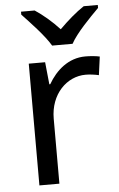

<svg xmlns="http://www.w3.org/2000/svg" viewBox="-54 -804 522 842"><g transform="rotate(-5 206.5 -383.0)"><path d="M194 -606H284C308 -651 371 -715 409 -753V-766H347C312 -743 274 -710 238 -674C205 -710 166 -743 131 -766H71V-753C107 -715 168 -651 194 -606ZM335 -546C260 -546 205 -497 171 -438H167L157 -536H85V0H173V-286C173 -394 246 -466 329 -466C347 -466 370 -463 387 -459L398 -540C380 -544 355 -546 335 -546Z"/></g></svg>

Font: Noto Sans Gurmukhi UI
Style: Regular
Weight: 400
Designer: Jelle Bosma - Monotype Design Team
Foundry: Monotype Imaging Inc.
Version: Version 2.004